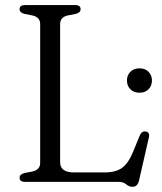

<svg xmlns="http://www.w3.org/2000/svg" viewBox="-20 -720 642 760"><path d="M280 -665 249 -659Q218 -652.5 218 -625V-78Q218 -37.5 272.5 -37.5H395Q438 -37.5 463.2 -55.5Q488.5 -73.5 508 -122L533.5 -184.5Q541.5 -202 556.5 -199.5Q574.5 -197 569 -174.5L530 -4Q524 19.5 504.5 19.5Q491 19.5 479.8 9.8Q468.5 0 450 0H79.5Q57.5 0 57.5 -16.5Q57.5 -30 77 -35L107.5 -41Q139 -47.5 139 -75V-625Q139 -652.5 107.5 -659L77 -665Q57.5 -670 57.5 -683.5Q57.5 -700 79.5 -700H277.5Q299 -700 299 -683.5Q299 -670 280 -665ZM532 -353Q509.5 -353 496 -366.8Q482.5 -380.5 482.5 -401.5Q482.5 -422 496 -435.8Q509.5 -449.5 532 -449.5Q554.5 -449.5 568 -435.8Q581.5 -422 581.5 -401.5Q581.5 -380.5 568 -366.8Q554.5 -353 532 -353Z"/></svg>

Font: Fraunces 9pt S050 Light
Style: Regular
Weight: 300
Version: Version 1.000; ttfautohint (v1.8.3)